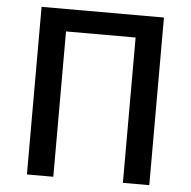

<svg xmlns="http://www.w3.org/2000/svg" viewBox="-52 -789 837 841"><g transform="rotate(5 366.0 -368.5)"><path d="M97 0H213V-639H519V0H635V-737H97Z"/></g></svg>

Font: Noto Sans JP Medium
Style: Regular
Weight: 500
Designer: Ryoko NISHIZUKA 西塚涼子 (kana, bopomofo & ideographs); Paul D. Hunt (Latin, Greek & Cyrillic); Sandoll Communications 산돌커뮤니
Foundry: Adobe
Version: Version 2.004;hotconv 1.0.118;makeotfexe 2.5.65603